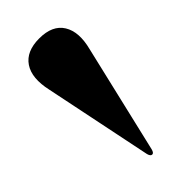

<svg xmlns="http://www.w3.org/2000/svg" viewBox="-137 -838 449 449"><g transform="rotate(-45 88.0 -613.5)"><path d="M84 -424Q78.5 -424 76 -433.5L21 -701Q10 -749.5 28 -776.2Q46 -803 89 -803Q132.5 -803 149.5 -775.5Q166.5 -748 154.5 -701.5L91.5 -433.5Q89 -424 84 -424Z"/></g></svg>

Font: Fraunces 144pt S000
Style: Bold
Weight: 700
Version: Version 1.000; ttfautohint (v1.8.3)